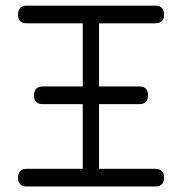

<svg xmlns="http://www.w3.org/2000/svg" viewBox="-20 -676 660 696"><path d="M77 0Q45.5 0 45.5 -31.5Q45.5 -64 77 -64H308.5L280 -35.5V-327L308.5 -298.5H135Q103.5 -298.5 103.5 -330.5Q103.5 -362.5 135 -362.5H308.5L280 -334V-620L308.5 -591.5H77Q45.5 -591.5 45.5 -623.5Q45.5 -655.5 77 -655.5H543Q574.5 -655.5 574.5 -623.5Q574.5 -591.5 543 -591.5H310.5L339 -620V-334L310.5 -362.5H485Q516.5 -362.5 516.5 -330.5Q516.5 -298.5 485 -298.5H310.5L339 -327V-35.5L310.5 -64H543Q574.5 -64 574.5 -31.5Q574.5 0 543 0Z"/></svg>

Font: Jura Light Medium
Style: Regular
Weight: 500
Version: Version 5.106